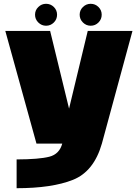

<svg xmlns="http://www.w3.org/2000/svg" viewBox="-20 -756 736 1011"><path d="M172 0H516.5L677.5 -593H442L320.5 -88H367L244 -593H8ZM67.5 235Q253.5 235 364 191Q474.5 147 516.5 0L308 -0.5Q293 55.5 239.8 69.2Q186.5 83 67.5 83.5ZM222.5 -620.5Q246.5 -620.5 263.5 -637.5Q280.5 -654.5 280.5 -678.5Q280.5 -702.5 263.5 -719.2Q246.5 -736 222.5 -736Q199 -736 181.8 -719.2Q164.5 -702.5 164.5 -678.5Q164.5 -654.5 181.8 -637.5Q199 -620.5 222.5 -620.5ZM457.5 -620.5Q481.5 -620.5 498.5 -637.5Q515.5 -654.5 515.5 -678.5Q515.5 -702.5 498.5 -719.2Q481.5 -736 457.5 -736Q434 -736 416.8 -719.2Q399.5 -702.5 399.5 -678.5Q399.5 -654.5 416.8 -637.5Q434 -620.5 457.5 -620.5Z"/></svg>

Font: Anybody UltraCondensed Thin Black
Style: Regular
Weight: 900
Version: Version 1.111